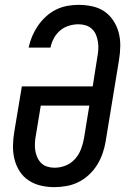

<svg xmlns="http://www.w3.org/2000/svg" viewBox="-20 -763 540 791"><path d="M203 8Q175 8 147.5 1.5Q120 -5 97.5 -20Q75 -35 60.5 -58Q46 -81 39.5 -107.5Q33 -134 33.5 -163Q34 -192 39 -221L70 -407H362L381 -528Q384 -543 385 -559Q386 -575 383.5 -590.5Q381 -606 375.5 -619.5Q370 -633 359 -643.5Q348 -654 333.5 -658.5Q319 -663 303 -663Q284 -663 264 -657Q244 -651 228 -637.5Q212 -624 202 -605.5Q192 -587 188 -567H98Q103 -591 112.5 -613.5Q122 -636 136 -656.5Q150 -677 169 -694.5Q188 -712 210 -723Q232 -734 256 -738.5Q280 -743 303 -743Q332 -743 360 -737Q388 -731 410 -716Q432 -701 447 -678Q462 -655 469 -628.5Q476 -602 475.5 -572.5Q475 -543 470 -514L415 -179Q411 -155 402.5 -130.5Q394 -106 380 -83.5Q366 -61 346 -42.5Q326 -24 302.5 -12.5Q279 -1 253.5 3.5Q228 8 203 8ZM205 -72Q228 -72 250.5 -81Q273 -90 289 -108Q305 -126 313.5 -148Q322 -170 326 -193L348 -328H148L128 -207Q125 -192 124 -176Q123 -160 125 -145Q127 -130 133 -116Q139 -102 149.5 -91.5Q160 -81 174.5 -76.5Q189 -72 205 -72Z"/></svg>

Font: Iosevka Curly Slab MdObl
Style: Regular
Weight: 500
Italic angle: -9°
Monospace: yes
Designer: Belleve Invis
Foundry: Belleve Invis
Version: Version 11.0.0; ttfautohint (v1.8.3)